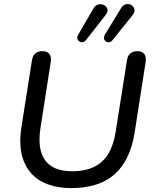

<svg xmlns="http://www.w3.org/2000/svg" viewBox="-20 -934 771 963"><path d="M88 -299.9 140.3 -631.8Q143.6 -654.7 157.1 -666Q170.6 -677.3 193.2 -677.3Q216.9 -677.3 227.7 -663.2Q238.5 -649.2 234.6 -623.4L182.9 -292Q166.4 -184.6 206.5 -129.8Q246.7 -75 342.5 -75Q437.1 -75 490.8 -123Q544.4 -171.1 560.3 -274.4L616.9 -631.8Q623.7 -677.3 669.7 -677.3Q692.9 -677.3 703.7 -663.2Q714.4 -649.2 710.5 -623.4L655.8 -272.3Q634.2 -131.6 556.2 -61.2Q478.3 9.3 336.9 9.3Q247 9.3 185.4 -25.5Q123.9 -60.3 97.8 -129.4Q71.7 -198.5 88 -299.9ZM371.3 -758.3 448.4 -891.1Q461.5 -913.3 483.2 -913Q505 -912.6 515.4 -895.7Q525.8 -878.9 509.9 -859L411.4 -733.1Q402 -721.1 389.2 -722.4Q376.5 -723.6 370.3 -734.3Q364.2 -745 371.3 -758.3ZM505.4 -758.9 587.1 -893Q600.2 -914.5 621.3 -913.6Q642.4 -912.6 651.6 -894.8Q660.7 -877 644.2 -857.1L544.2 -732.5Q534.2 -720.5 521.7 -722.1Q509.3 -723.6 503.5 -735Q497.7 -746.3 505.4 -758.9Z"/></svg>

Font: SN Pro Thin
Style: Italic
Weight: 200
Italic angle: -9°
Designer: Tobias Whetton
Foundry: Supernotes
Version: Version 1.003;Glyphs 3.3 (3324)